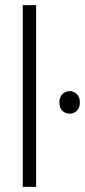

<svg xmlns="http://www.w3.org/2000/svg" viewBox="-20 -730 332 750"><path d="M69 0V-710H121V0ZM212 -330Q212 -350 223.5 -362Q235 -374 252 -374Q269 -374 280.5 -362Q292 -350 292 -330Q292 -309 280.5 -297.5Q269 -286 252 -286Q235 -286 223.5 -297.5Q212 -309 212 -330Z"/></svg>

Font: Mukta ExtraLight
Style: Regular
Weight: 275
Designer: Girish Dalvi and Yashodeep Gholap
Foundry: Ek Type
Version: Version 2.538;PS 1.002;hotconv 16.6.51;makeotf.lib2.5.65220;